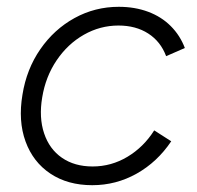

<svg xmlns="http://www.w3.org/2000/svg" viewBox="-20 -532 580 564"><path d="M46 -254Q58 -329 98.5 -387.5Q139 -446 199 -479Q259 -512 329 -512Q376 -512 415 -497.5Q454 -483 481.5 -455.5Q509 -428 523 -391L468 -367Q452 -410 415.5 -433.5Q379 -457 328 -457Q274 -457 226.5 -430Q179 -403 146.5 -355Q114 -307 104 -246Q94 -187 109.5 -140.5Q125 -94 162 -68.5Q199 -43 252 -43Q307 -43 354.5 -71.5Q402 -100 433 -149L483 -117Q442 -56 381.5 -22Q321 12 251 12Q179 12 128 -22Q77 -56 55 -116.5Q33 -177 46 -254Z"/></svg>

Font: Oak Sans Light Italic
Style: Regular
Weight: 400
Italic angle: -9.5°
Foundry: Erik Kennedy, Walven
Version: Version 1.000;Glyphs 3.1.2 (3151)